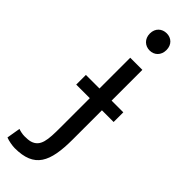

<svg xmlns="http://www.w3.org/2000/svg" viewBox="-362 -741 940 940"><g transform="rotate(45 108.0 -271.0)"><path d="M7 191C-9 191 -38 186 -55 179L-43 108C-32 112 -15 116 0 116C16 116 29 115 40 112C91 97 94 47 94 -40V-242H0V-309H94V-522H178V-309H259V-242H178V-41C178 118 143 191 7 191ZM193 -674C193 -637 168 -614 136 -614C104 -614 78 -637 78 -674C78 -711 104 -733 136 -733C168 -733 193 -711 193 -674Z"/></g></svg>

Font: Repo Regular
Style: Regular
Weight: 400
Designer: Stefan Peev
Foundry: Context Ltd
Version: Version 1.502